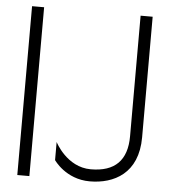

<svg xmlns="http://www.w3.org/2000/svg" viewBox="-51 -746 702 793"><g transform="rotate(5 300.0 -350.0)"><path d="M100 -700H50V0H100ZM200 -75C200 -75 250 0 350 0C450 0 550 -50 550 -200V-700H500V-200C500 -100 450 -50 350 -50C250 -50 200 -150 200 -150Z"/></g></svg>

Font: LS-VG5000 Light
Style: Regular
Weight: 400
Designer: Justin Bihan, 2021
Foundry: Justin Bihan, 2021
Version: Version 1.000;Glyphs 3.1.2 (3151)